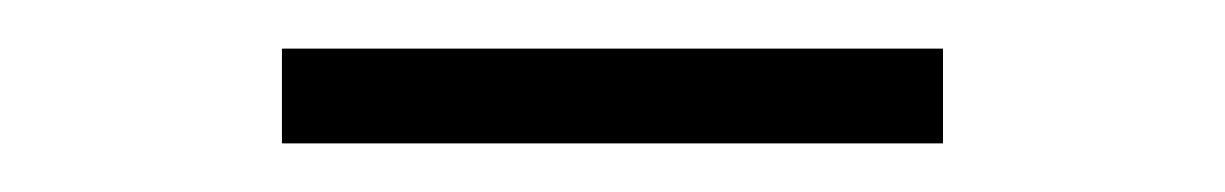

<svg xmlns="http://www.w3.org/2000/svg" viewBox="-20 -333 504 79"><path d="M368 -313V-274H96V-313Z"/></svg>

Font: Bitter Light
Style: Regular
Weight: 300
Designer: Sol Matas, and Bitter project Authors
Foundry: Sol Matas
Version: Version 2.001